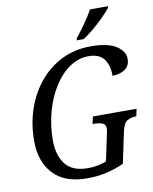

<svg xmlns="http://www.w3.org/2000/svg" viewBox="-100 -1005 867 1089"><g transform="rotate(-10 333.5 -460.5)"><path d="M313 10Q184 10 118.5 -60.5Q53 -131 53 -251Q53 -349 82.5 -434.5Q112 -520 166 -585Q220 -650 295 -687Q370 -724 461 -724Q560 -724 608 -693Q656 -662 656 -618Q656 -577 626.5 -557.5Q597 -538 555 -538Q556 -597 529 -634Q502 -671 440 -671Q381 -671 329.5 -635.5Q278 -600 239.5 -538.5Q201 -477 179.5 -398.5Q158 -320 158 -235Q158 -151 197.5 -98.5Q237 -46 329 -46Q356 -46 385 -51.5Q414 -57 434 -66L466 -217Q471 -237 471 -249Q471 -274 451.5 -281Q432 -288 405 -288H396L405 -330H657L648 -288H644Q618 -288 596 -275.5Q574 -263 564 -216L526 -36Q474 -13 424 -1.5Q374 10 313 10ZM390 -771 393 -784Q418 -814 446 -854Q474 -894 495 -931H599L596 -921Q580 -901 552 -872.5Q524 -844 491 -816.5Q458 -789 430 -771Z"/></g></svg>

Font: Noto Serif SemiCondensed
Style: Italic
Weight: 400
Width: 4
Italic angle: -12°
Designer: Monotype Design Team
Foundry: Monotype Imaging Inc.
Version: Version 2.013